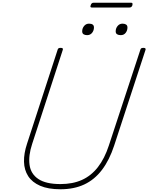

<svg xmlns="http://www.w3.org/2000/svg" viewBox="-20 -1365 1085 1404"><path d="M422 19Q332 19 273.5 -6.5Q215 -32 186 -77Q157 -122 155.5 -182.5Q154 -243 178 -315L401 -1000Q403 -1008 407.5 -1011.5Q412 -1015 424 -1015Q434 -1015 438 -1011.5Q442 -1008 439 -1000L215 -312Q187 -227 196 -160Q205 -93 260.5 -56Q316 -19 422 -19Q512 -19 579.5 -49.5Q647 -80 696 -143Q745 -206 776 -301L1006 -1000Q1008 -1008 1012.5 -1011.5Q1017 -1015 1029 -1015Q1049 -1015 1044 -1000L815 -301Q780 -194 725.5 -122.5Q671 -51 596 -16Q521 19 422 19ZM617 -1108Q601 -1108 591 -1114.5Q581 -1121 581 -1136Q581 -1158 595 -1175Q609 -1192 631 -1192Q648 -1192 657.5 -1185.5Q667 -1179 667 -1164Q667 -1142 653.5 -1125Q640 -1108 617 -1108ZM863 -1108Q846 -1108 836 -1114.5Q826 -1121 826 -1136Q826 -1158 840 -1175Q854 -1192 876 -1192Q892 -1192 902 -1185.5Q912 -1179 912 -1164Q912 -1142 899 -1125Q886 -1108 863 -1108ZM652 -1310Q644 -1310 642 -1314Q640 -1318 643 -1326Q646 -1336 651 -1340.5Q656 -1345 664 -1345H939Q947 -1345 948.5 -1340.5Q950 -1336 948 -1326Q945 -1318 940 -1314Q935 -1310 926 -1310Z"/></svg>

Font: Playwrite US Trad Thin
Style: Regular
Weight: 250
Designer: Veronika Burian, José Scaglione
Foundry: TypeTogether
Version: Version 1.003